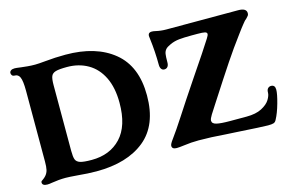

<svg xmlns="http://www.w3.org/2000/svg" viewBox="-89 -881 1646 1094"><g transform="rotate(-15 734.5 -334.0)"><path d="M40 -10Q40 -15 43.5 -18Q47 -21 52 -24Q56 -27 61 -31Q66 -35 70 -40Q82 -54 86 -71.5Q90 -89 90 -120V-538Q90 -596 80 -618Q71 -638 50.3 -638H48.3Q40 -638 35 -644Q30 -650 30 -658Q30 -666 37.5 -672Q45 -678 60 -678Q69 -678 97 -674Q113 -672 134.5 -670Q156 -668 179 -668Q198 -668 240 -672Q298 -678 360 -678Q539 -678 644 -592Q749 -506 749 -334Q749 -159 645 -74.5Q541 10 360 10Q311 10 249 4Q199 0 179 0Q139 0 97 7Q81 10 70 10Q40 10 40 -10ZM587 -333.7Q587 -423 557 -484.5Q527 -546 473.3 -577Q419.5 -608 350 -608Q303.6 -608 283.3 -602Q263 -596 256.5 -580Q250 -564 250 -528V-140Q250 -105 255.8 -89.1Q261.7 -73.3 282.1 -66.6Q302.5 -60 350 -60Q457.9 -60 522.4 -128.5Q587 -197 587 -333.7ZM1181 0 1127 -3Q1038 -10 967 -10Q922 -10 880 -4Q849.7 0 835.5 0Q808 0 808 -20Q808 -31 827 -56Q858 -98 902 -166Q926 -204 958.5 -252.5Q991 -301 1027 -355Q1129 -505 1162 -558Q1173 -575 1173 -583Q1173 -592 1160.5 -595Q1148 -598 1117 -598H1082Q1037 -598 1008.5 -595Q980 -592 956 -581Q933 -571 924 -560.5Q915 -550 912.5 -535Q910 -520 910 -485Q910 -469 903 -460Q896 -451 883 -451Q872 -451 865.5 -460Q859 -469 859 -485Q859 -561 849 -641L847 -658.5Q847 -662 849 -668Q854 -678 869 -678Q879 -678 891 -675Q921 -668 952 -668H1376Q1425 -668 1425 -638Q1425 -629 1421 -623.5Q1417 -618 1407 -608Q1399 -602 1396 -598Q1389 -590 1382.5 -581.5Q1376 -573 1368 -563L1345 -532Q1297 -468 1249.5 -397Q1202 -326 1113 -188L1077.7 -133Q1064 -111 1064 -100Q1064 -82 1089 -76Q1114 -70 1169 -70H1266Q1321 -70 1355.5 -88Q1390 -106 1404.5 -129.5Q1419 -153 1419 -171Q1419 -187 1426.5 -195Q1434 -203 1445 -203Q1469 -203 1469 -175Q1469 -150 1454 -96.5Q1439 -43 1421 -10Q1415 3 1404.5 6.5Q1394 10 1371 10Q1341 10 1181 0Z"/></g></svg>

Font: Raigarh
Style: Regular
Weight: 400
Designer: jaikishan Patel
Foundry: MagicType
Version: Version 1.000;FEAKit 1.0